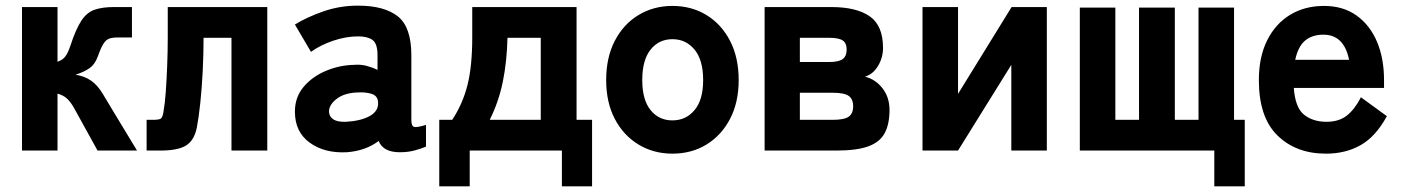

<svg xmlns="http://www.w3.org/2000/svg" viewBox="-20 -534 4972 681"><path d="M58 0V-509H184V-315Q202 -321 211.5 -333.5Q221 -346 229 -370Q249 -431 268.5 -460.5Q288 -490 315.5 -499.5Q343 -509 384 -509H448V-401H395Q379 -401 367.5 -397Q356 -393 347 -379Q338 -365 327 -334Q317 -306 298 -292.5Q279 -279 248 -269Q280 -264 303 -248Q326 -232 344 -202Q344 -202 354.5 -184.5Q365 -167 391.5 -123Q418 -79 466 0H326L242 -152Q230 -173 217.5 -184.5Q205 -196 184 -202V0Z M500 0V-109H523Q543 -109 550 -113Q557 -117 560 -139Q565 -166 568 -208.5Q571 -251 573 -301.5Q575 -352 575 -402V-509H928V0H801V-400H702Q702 -342 699 -282Q696 -222 690.5 -169.5Q685 -117 678 -81Q669 -36 640 -18Q611 0 549 0Z M1210 6Q1131 10 1078.5 -28Q1026 -66 1026 -138Q1026 -189 1056.5 -225.5Q1087 -262 1135.5 -282.5Q1184 -303 1236 -304Q1259 -306 1280 -300.5Q1301 -295 1319 -286V-338Q1319 -380 1301 -392.5Q1283 -405 1250 -405Q1207 -405 1161.5 -389.5Q1116 -374 1083 -350L1026 -447Q1068 -473 1126.5 -493.5Q1185 -514 1250 -514Q1343 -514 1391 -476Q1439 -438 1439 -338V-108Q1439 -87 1448.5 -84Q1458 -81 1491 -91V-14Q1475 -7 1451 -0.5Q1427 6 1398 6Q1339 6 1323 -34Q1277 1 1210 6ZM1207 -102Q1260 -105 1291.5 -122.5Q1323 -140 1321 -171Q1320 -194 1298.5 -201Q1277 -208 1246 -206Q1200 -204 1173 -182.5Q1146 -161 1147 -137Q1148 -120 1162.5 -110.5Q1177 -101 1207 -102Z M1538 127V-109H1584Q1621 -165 1638 -232Q1655 -299 1655 -402V-509H2025V-109H2080V127H1973V0H1646V127ZM1717 -109H1898V-400H1780Q1778 -316 1763.5 -244.5Q1749 -173 1717 -109Z M2365 11Q2298 11 2244.5 -21.5Q2191 -54 2160.5 -112.5Q2130 -171 2130 -250Q2130 -330 2160.5 -389Q2191 -448 2244.5 -480.5Q2298 -513 2365 -513Q2433 -513 2486 -480.5Q2539 -448 2569.5 -389Q2600 -330 2600 -250Q2600 -171 2569.5 -112.5Q2539 -54 2486 -21.5Q2433 11 2365 11ZM2365 -107Q2413 -107 2443.5 -143.5Q2474 -180 2474 -250Q2474 -321 2443.5 -358Q2413 -395 2365 -395Q2317 -395 2287.5 -358Q2258 -321 2258 -250Q2258 -180 2287.5 -143.5Q2317 -107 2365 -107Z M2692 0V-509H2928Q3018 -509 3065 -476Q3112 -443 3112 -364Q3112 -330 3094.5 -300.5Q3077 -271 3048 -262Q3085 -253 3110 -221Q3135 -189 3135 -144Q3135 -94 3118 -62Q3101 -30 3060 -15Q3019 0 2947 0ZM2817 -109H2934Q2974 -109 2990 -120Q3006 -131 3006 -157Q3006 -183 2990 -194Q2974 -205 2934 -205H2817ZM2817 -314H2920Q2955 -314 2969 -324.5Q2983 -335 2983 -358Q2983 -381 2969 -390.5Q2955 -400 2920 -400H2817Z M3252 0V-509H3378V-201L3568 -509H3693V0H3567V-304L3378 0Z M4287 127V0H3810V-507H3936V-109H4020V-507H4147V-109H4231V-507H4357V-109H4395V127Z M4683 11Q4577 11 4511 -53.5Q4445 -118 4445 -250Q4445 -332 4474.5 -391Q4504 -450 4556 -481.5Q4608 -513 4676 -513Q4744 -513 4791.5 -479Q4839 -445 4864 -386Q4889 -327 4889 -250V-222H4569Q4574 -152 4605.5 -127Q4637 -102 4685 -102Q4729 -102 4757 -124Q4785 -146 4807 -189L4899 -122Q4860 -50 4806.5 -19.5Q4753 11 4683 11ZM4574 -322H4765Q4747 -411 4674 -411Q4634 -411 4609 -390Q4584 -369 4574 -322Z"/></svg>

Font: Zen Kaku Gothic New Black
Style: Regular
Weight: 900
Designer: Yoshimichi Ohira
Foundry: Positype
Version: Version 1.001